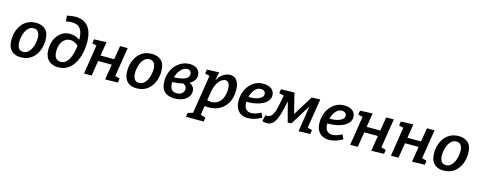

<svg xmlns="http://www.w3.org/2000/svg" viewBox="-35 -1704 7136 2855"><g transform="rotate(15 3533.0 -276.0)"><path d="M327 -543Q416 -543 471 -492.5Q526 -442 526 -325Q526 -263 508 -203Q490 -143 454 -94.5Q418 -46 363 -17.5Q308 11 233 11Q174 11 129.5 -11Q85 -33 59.5 -80.5Q34 -128 34 -206Q34 -269 52 -329Q70 -389 106 -437.5Q142 -486 197 -514.5Q252 -543 327 -543ZM311 -456Q269 -456 239 -431Q209 -406 190.5 -367.5Q172 -329 163 -286Q154 -243 154 -206Q154 -145 177 -110.5Q200 -76 249 -76Q290 -76 320 -101Q350 -126 369 -164.5Q388 -203 397 -246.5Q406 -290 406 -327Q406 -388 383 -422Q360 -456 311 -456Z M809 11Q752 11 705 -11Q658 -33 630 -82Q602 -131 602 -211Q602 -295 633.5 -364.5Q665 -434 721.5 -475Q778 -516 854 -516Q892 -516 932 -504Q972 -492 1009 -466Q1008 -577 968 -633Q928 -689 832 -689Q792 -689 746 -677L738 -765Q807 -782 866 -782Q994 -782 1063 -700Q1132 -618 1132 -454Q1132 -371 1113.5 -288.5Q1095 -206 1056 -138.5Q1017 -71 956 -30Q895 11 809 11ZM722 -215Q722 -141 750 -109Q778 -77 825 -77Q868 -77 900 -102.5Q932 -128 953.5 -171Q975 -214 988 -266.5Q1001 -319 1006 -374Q949 -428 883 -428Q835 -428 798.5 -400.5Q762 -373 742 -325Q722 -277 722 -215Z M1207 0 1277 -448 1208 -466 1218 -529 1409 -536 1375 -321H1585L1619 -532H1736L1665 -84L1737 -64L1728 0L1533 4L1571 -233H1361L1324 0Z M2110 -543Q2199 -543 2254 -492.5Q2309 -442 2309 -325Q2309 -263 2291 -203Q2273 -143 2237 -94.5Q2201 -46 2146 -17.5Q2091 11 2016 11Q1957 11 1912.5 -11Q1868 -33 1842.5 -80.5Q1817 -128 1817 -206Q1817 -269 1835 -329Q1853 -389 1889 -437.5Q1925 -486 1980 -514.5Q2035 -543 2110 -543ZM2094 -456Q2052 -456 2022 -431Q1992 -406 1973.5 -367.5Q1955 -329 1946 -286Q1937 -243 1937 -206Q1937 -145 1960 -110.5Q1983 -76 2032 -76Q2073 -76 2103 -101Q2133 -126 2152 -164.5Q2171 -203 2180 -246.5Q2189 -290 2189 -327Q2189 -388 2166 -422Q2143 -456 2094 -456Z M2600 11Q2502 11 2445.5 -39.5Q2389 -90 2389 -202Q2389 -274 2412.5 -336.5Q2436 -399 2477.5 -445Q2519 -491 2574 -517Q2629 -543 2691 -543Q2766 -543 2809 -506Q2852 -469 2852 -410Q2852 -323 2759 -273Q2796 -256 2817 -227.5Q2838 -199 2837 -158Q2837 -109 2806 -70.5Q2775 -32 2721.5 -10.5Q2668 11 2600 11ZM2674 -462Q2642 -462 2609.5 -441Q2577 -420 2551.5 -381.5Q2526 -343 2513 -290Q2621 -295 2680 -320Q2739 -345 2739 -397Q2739 -424 2723 -443Q2707 -462 2674 -462ZM2505 -211Q2505 -137 2532.5 -104.5Q2560 -72 2611 -72Q2666 -72 2695 -100Q2724 -128 2724 -164Q2724 -189 2710 -209Q2696 -229 2667 -238Q2597 -220 2505 -215Z M2837 230 2847 167 2924 145 3018 -448 2947 -466 2956 -529 3143 -536 3118 -408Q3156 -476 3209 -509.5Q3262 -543 3313 -543Q3352 -543 3384.5 -523Q3417 -503 3436.5 -458.5Q3456 -414 3456 -341Q3456 -223 3406.5 -140.5Q3357 -58 3268.5 -19.5Q3180 19 3064 4L3042 144L3120 167L3110 230ZM3099 -216 3079 -90Q3157 -69 3215 -94.5Q3273 -120 3304.5 -181.5Q3336 -243 3336 -329Q3336 -392 3316 -420Q3296 -448 3265 -448Q3234 -448 3200 -422Q3166 -396 3138.5 -344.5Q3111 -293 3099 -216Z M3731 11Q3675 11 3629.5 -11.5Q3584 -34 3557.5 -82Q3531 -130 3531 -207Q3531 -271 3551 -331Q3571 -391 3609 -439Q3647 -487 3701.5 -515Q3756 -543 3825 -543Q3906 -543 3951.5 -506Q3997 -469 3997 -409Q3997 -362 3969.5 -326.5Q3942 -291 3895 -267Q3848 -243 3790 -231Q3732 -219 3670 -219Q3656 -219 3647 -219Q3647 -215 3647 -209Q3647 -139 3676.5 -107Q3706 -75 3757 -75Q3824 -75 3908 -121L3938 -52Q3886 -21 3833 -5Q3780 11 3731 11ZM3809 -458Q3771 -458 3741 -435.5Q3711 -413 3690 -376.5Q3669 -340 3658 -297Q3672 -296 3687 -296Q3734 -296 3778.5 -307.5Q3823 -319 3852 -341.5Q3881 -364 3881 -397Q3881 -424 3861.5 -441Q3842 -458 3809 -458Z M3951 -1 3974 -99Q3986 -96 3999 -96Q4050 -96 4078 -141Q4106 -186 4123.5 -265.5Q4141 -345 4161 -450L4086 -469L4096 -531L4302 -536L4380 -226L4569 -531L4700 -536L4628 -83L4699 -64L4689 -1L4510 4L4572 -395L4378 -82L4321 -79L4240 -385Q4216 -258 4189 -169.5Q4162 -81 4123 -35Q4084 11 4023 11Q3991 11 3951 -1Z M4978 11Q4922 11 4876.5 -11.5Q4831 -34 4804.5 -82Q4778 -130 4778 -207Q4778 -271 4798 -331Q4818 -391 4856 -439Q4894 -487 4948.5 -515Q5003 -543 5072 -543Q5153 -543 5198.5 -506Q5244 -469 5244 -409Q5244 -362 5216.5 -326.5Q5189 -291 5142 -267Q5095 -243 5037 -231Q4979 -219 4917 -219Q4903 -219 4894 -219Q4894 -215 4894 -209Q4894 -139 4923.5 -107Q4953 -75 5004 -75Q5071 -75 5155 -121L5185 -52Q5133 -21 5080 -5Q5027 11 4978 11ZM5056 -458Q5018 -458 4988 -435.5Q4958 -413 4937 -376.5Q4916 -340 4905 -297Q4919 -296 4934 -296Q4981 -296 5025.5 -307.5Q5070 -319 5099 -341.5Q5128 -364 5128 -397Q5128 -424 5108.5 -441Q5089 -458 5056 -458Z M5304 0 5374 -448 5305 -466 5315 -529 5506 -536 5472 -321H5682L5716 -532H5833L5762 -84L5834 -64L5825 0L5630 4L5668 -233H5458L5421 0Z M5931 0 6001 -448 5932 -466 5942 -529 6133 -536 6099 -321H6309L6343 -532H6460L6389 -84L6461 -64L6452 0L6257 4L6295 -233H6085L6048 0Z M6834 -543Q6923 -543 6978 -492.5Q7033 -442 7033 -325Q7033 -263 7015 -203Q6997 -143 6961 -94.5Q6925 -46 6870 -17.5Q6815 11 6740 11Q6681 11 6636.5 -11Q6592 -33 6566.5 -80.5Q6541 -128 6541 -206Q6541 -269 6559 -329Q6577 -389 6613 -437.5Q6649 -486 6704 -514.5Q6759 -543 6834 -543ZM6818 -456Q6776 -456 6746 -431Q6716 -406 6697.5 -367.5Q6679 -329 6670 -286Q6661 -243 6661 -206Q6661 -145 6684 -110.5Q6707 -76 6756 -76Q6797 -76 6827 -101Q6857 -126 6876 -164.5Q6895 -203 6904 -246.5Q6913 -290 6913 -327Q6913 -388 6890 -422Q6867 -456 6818 -456Z"/></g></svg>

Font: Bitter SemiBold
Style: Italic
Weight: 600
Italic angle: -9°
Designer: Sol Matas, and Bitter project Authors
Foundry: Sol Matas
Version: Version 2.001